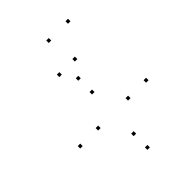

<svg xmlns="http://www.w3.org/2000/svg" viewBox="-238 -951 1096 1096"><g transform="rotate(-45 310.0 -403.0)"><path d="M320 -536.2V-556.2H300V-536.2ZM54.2 -254.6V-274.6H34.2V-254.6ZM320 22V2H300V22ZM585.8 -254.6V-274.6H565.8V-254.6ZM320 -88.9V-108.9H300V-88.9ZM199.2 -255V-275H179.2V-255ZM320 -425.2V-445.2H300V-425.2ZM440.8 -255V-275H420.8V-255ZM353.2 -807.7V-827.7H333.2V-807.7ZM508.6 -807.7V-827.7H488.6V-807.7ZM383.8 -627.4V-647.4H363.8V-627.4ZM258.4 -627.4V-647.4H238.4V-627.4Z"/></g></svg>

Font: Monaspace Neon Dots Var
Style: Regular
Weight: 400
Designer: Riley Cran and the Lettermatic Team
Version: Version 1.100 (Monaspace Neon Dots)